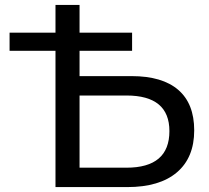

<svg xmlns="http://www.w3.org/2000/svg" viewBox="-20 -762 851 782"><path d="M304 -452H516Q641 -452 706 -396Q771 -340 771 -231Q771 -120 700.5 -60Q630 0 498 0H206V-555H19V-629H206V-742H304V-629H518V-555H304ZM304 -79H495Q670 -79 670 -228Q670 -373 495 -373H304Z"/></svg>

Font: false
Style: Regular
Weight: 500
Designer: Julieta Ulanovsky
Foundry: Julieta Ulanovsky
Version: Version 7.222;hotconv 1.0.109;makeotfexe 2.5.65596